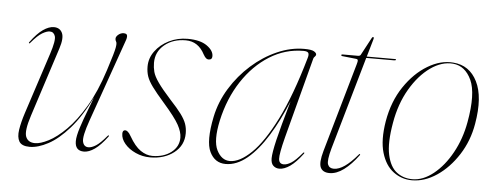

<svg xmlns="http://www.w3.org/2000/svg" viewBox="-40 -593 1797 696"><g transform="rotate(5 858.0 -245.5)"><path d="M369 -58.5Q370.5 -57 368 -54Q344 -22 323 -7.2Q302 7.5 284 7.5Q251.5 7.5 251.5 -27.5Q251.5 -46 261.8 -77.8Q272 -109.5 284.5 -141.2Q297 -173 303.5 -191.5Q268 -119.5 229.2 -75.8Q190.5 -32 153.5 -12.2Q116.5 7.5 86.5 7.5Q57.5 7.5 48.2 -8.2Q39 -24 43.2 -51.2Q47.5 -78.5 58.5 -112.5L131 -334.5Q147.5 -385 142.5 -400.2Q137.5 -415.5 123 -415.5Q112 -415.5 95.8 -406Q79.5 -396.5 56 -368.5Q53.5 -365 51.5 -366.5Q50 -368 52.5 -371Q76.5 -403.5 97.5 -418Q118.5 -432.5 136.5 -432.5Q158.5 -432.5 167 -414.2Q175.5 -396 163 -357.5L81.5 -105.5Q63 -48.5 71 -28Q79 -7.5 105 -7.5Q124 -7.5 153.5 -22.5Q183 -37.5 216.8 -71Q250.5 -104.5 283.2 -159.2Q316 -214 341.5 -293.5Q353.5 -330.5 359 -349.8Q364.5 -369 366 -377.5Q367.5 -386 367.5 -391.5Q367.5 -397.5 365 -401Q362.5 -404.5 362.5 -410.5Q362.5 -418 371.2 -425.2Q380 -432.5 390.5 -432.5Q402 -432.5 403.2 -425Q404.5 -417.5 399.5 -404.5L294.5 -106.5Q273.5 -47 277.8 -28.2Q282 -9.5 299 -9.5Q310.5 -9.5 326 -19.2Q341.5 -29 364.5 -56.5Q367.5 -60 369 -58.5Z M532 1.5Q573.5 1.5 600.8 -19.5Q628 -40.5 628 -73Q628 -93.5 614 -119.2Q600 -145 556.5 -194.5Q528 -227 513 -247.5Q498 -268 492.5 -284.2Q487 -300.5 487 -319.5Q487 -350.5 505.8 -376Q524.5 -401.5 555.5 -417Q586.5 -432.5 623 -432.5Q669 -432.5 693.5 -415.2Q718 -398 718 -377.5Q718 -364.5 705 -364.5Q700 -364.5 695.8 -368Q691.5 -371.5 686 -381Q662.5 -426.5 617 -426.5Q570.5 -426.5 539.8 -401Q509 -375.5 509 -335.5Q509 -318.5 513.2 -302.5Q517.5 -286.5 532.8 -264.8Q548 -243 580 -207.5Q606.5 -179 620.8 -159.8Q635 -140.5 640.5 -124.8Q646 -109 646 -90.5Q646 -46.5 611.2 -19.5Q576.5 7.5 524.5 7.5Q496.5 7.5 471.8 -3.8Q447 -15 432 -32.8Q417 -50.5 417 -69.5Q417 -82.5 427 -82.5Q431 -82.5 436.2 -78.2Q441.5 -74 448 -62.5Q468 -27.5 489.2 -13Q510.5 1.5 532 1.5Z M1005.5 -106.5Q990 -46 991.2 -27.8Q992.5 -9.5 1010 -9.5Q1021.5 -9.5 1036.8 -19Q1052 -28.5 1075.5 -56.5Q1078 -60 1080 -58.5Q1081.5 -57 1079 -54Q1055 -22 1034 -7.2Q1013 7.5 995 7.5Q982 7.5 973 -0.8Q964 -9 964 -27.5Q964 -47 975.2 -94.8Q986.5 -142.5 1014.5 -239.5Q985 -167.5 950.5 -111.8Q916 -56 877.8 -24.2Q839.5 7.5 799.5 7.5Q760 7.5 741.5 -30.8Q723 -69 741.5 -159Q753 -214.5 783.5 -264Q814 -313.5 856.8 -351.5Q899.5 -389.5 948.8 -411.2Q998 -433 1047 -433Q1074 -433 1083 -427.5Q1092 -422 1092 -416.5Q1092 -412 1088 -408.5Q1084 -405 1083 -401ZM765 -147.5Q749 -73.5 766.2 -39Q783.5 -4.5 814 -4.5Q849.5 -4.5 892 -45.5Q934.5 -86.5 978.5 -174Q1022.5 -261.5 1062.5 -401Q1066.5 -414 1063 -419.8Q1059.5 -425.5 1045 -425.5Q979.5 -425.5 922.2 -389.8Q865 -354 824 -291.5Q783 -229 765 -147.5Z M1236.5 -413.5 1186 -419Q1183 -419.5 1183 -422Q1183 -425 1187 -425H1243Q1250.5 -425 1253 -429L1287.5 -493.5Q1289.5 -497.5 1292 -497.5Q1295 -497.5 1295 -494.5Q1295 -492 1293 -485.5L1275.5 -425H1379Q1382 -425 1382 -423Q1382 -420 1375.5 -420H1274L1177 -82Q1164.5 -37 1169.8 -23.2Q1175 -9.5 1192 -9.5Q1228 -9.5 1277.5 -68.5Q1280.5 -72 1282 -70.5Q1283.5 -69 1281 -66Q1256 -32 1229.5 -12.2Q1203 7.5 1177.5 7.5Q1153 7.5 1144.8 -9.5Q1136.5 -26.5 1149 -70.5L1241.5 -393.5Q1245 -405 1244.2 -409Q1243.5 -413 1236.5 -413.5Z M1590 -430.5Q1649.5 -426 1677.2 -370.5Q1705 -315 1688 -216.5Q1677.5 -154 1644.8 -103Q1612 -52 1567.8 -22.2Q1523.5 7.5 1477.5 7.5Q1440 7.5 1410 -14.8Q1380 -37 1366.5 -82.5Q1353 -128 1364.5 -197.5Q1377 -270.5 1413.2 -324.2Q1449.5 -378 1496.8 -406.2Q1544 -434.5 1590 -430.5ZM1478.5 3.5Q1517.5 3.5 1555.2 -26.8Q1593 -57 1621 -107.8Q1649 -158.5 1660 -220Q1679 -325 1656.5 -373.8Q1634 -422.5 1589.5 -426.5Q1548.5 -430 1507.2 -400.8Q1466 -371.5 1434.5 -317.8Q1403 -264 1391 -194Q1378 -120 1387.5 -76.8Q1397 -33.5 1421.5 -15Q1446 3.5 1478.5 3.5Z"/></g></svg>

Font: Fraunces 144pt S000 Thin
Style: Italic
Weight: 100
Italic angle: -16°
Version: Version 1.000; ttfautohint (v1.8.3)